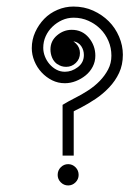

<svg xmlns="http://www.w3.org/2000/svg" viewBox="-20 -586 422 586"><path d="M171 -266Q189 -277 207 -286L209 -287Q229 -297 249 -310Q269 -323 284.5 -339Q300 -355 310 -374Q320 -393 320 -416Q320 -440 311 -461Q302 -482 286.5 -497.5Q271 -513 250 -522.5Q229 -532 205 -532Q186 -532 169.5 -524.5Q153 -517 140 -504.5Q127 -492 119.5 -475.5Q112 -459 112 -440Q112 -427 117 -414Q122 -401 131 -390.5Q140 -380 152 -373.5Q164 -367 178 -367Q199 -367 217.5 -381Q236 -395 236 -418Q236 -433 228 -445Q220 -457 204 -460L212 -453Q224 -441 224 -424Q224 -406 211.5 -394Q199 -382 182 -382Q167 -382 156 -390H155Q144 -398 139 -410Q134 -422 134 -435Q134 -461 154 -478Q174 -495 199 -495Q231 -495 251 -471Q271 -447 271 -416Q271 -398 263 -382.5Q255 -367 241.5 -356Q228 -345 211.5 -338.5Q195 -332 178 -332Q157 -332 139 -341Q121 -350 107 -365Q93 -380 85 -399.5Q77 -419 77 -439Q77 -465 87.5 -488Q98 -511 115 -528.5Q132 -546 155.5 -556Q179 -566 204 -566Q237 -566 264.5 -553.5Q292 -541 312 -521Q332 -501 343.5 -474Q355 -447 355 -419Q355 -388 343.5 -363.5Q332 -339 313 -319Q294 -299 271.5 -284Q249 -269 226 -257L224 -256Q197 -243 171 -226ZM205 -111H171V-266H205ZM188 -20Q175 -20 165.5 -29.5Q156 -39 156 -52Q156 -66 165.5 -75.5Q175 -85 188 -85Q201 -85 210.5 -75.5Q220 -66 220 -52Q220 -39 210.5 -29.5Q201 -20 188 -20Z"/></svg>

Font: Azad Pori Unicode
Style: Regular
Weight: 400
Designer: Abul Kalam Azad
Foundry: Lipighor Font Foundry
Version: Version 1.026;December 22, 2019;FontCreator 12.0.0.2547 64-b